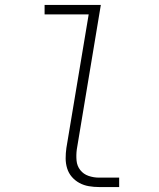

<svg xmlns="http://www.w3.org/2000/svg" viewBox="-20 -755 640 775"><path d="M380 0Q359 0 338.5 -3.5Q318 -7 300.5 -16.5Q283 -26 270 -41Q257 -56 251 -75.5Q245 -95 245 -116Q245 -137 248 -158L338 -697H160V-735H387L290 -152Q287 -129 289 -107Q291 -85 304 -68.5Q317 -52 337.5 -45Q358 -38 380 -38H461V0Z"/></svg>

Font: Iosevka Curly XLtExObl
Style: Regular
Weight: 200
Width: 7
Italic angle: -9°
Monospace: yes
Designer: Belleve Invis
Foundry: Belleve Invis
Version: Version 11.0.1; ttfautohint (v1.8.3)